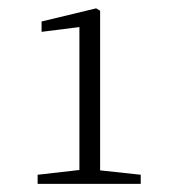

<svg xmlns="http://www.w3.org/2000/svg" viewBox="-20 -915 417 471"><path d="M225.6 -497.1 325.2 -486.3V-463.9H72.3V-486.3L174.8 -498V-848.6L82 -836.9V-862.3L215.8 -894.5L225.6 -888.7Z"/></svg>

Font: GenYoMin TW TTF ExtraLight
Style: Regular
Weight: 250
Version: Version 1.300